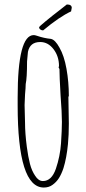

<svg xmlns="http://www.w3.org/2000/svg" viewBox="-20 -820 386 859"><path d="M59 -349V-384Q59 -663 131 -663Q136 -663 145 -660Q177 -649 208 -646Q227 -642 246 -607Q267 -571 277.5 -512Q288 -453 288 -391L286 -386Q286 -353 287 -327L288 -267Q288 -216 284 -175Q278 -113 264 -68Q255 -41 243.5 -23Q232 -5 215 7Q199 19 176 19Q59 19 59 -349ZM230 -65Q249 -121 253 -179Q257 -239 257 -275Q257 -315 251 -393Q246 -480 246 -511L242 -519L244 -524Q244 -568 219.5 -600Q195 -632 160 -632Q114 -632 105 -588Q103 -573 101 -545Q101 -471 95 -444Q95 -429 92 -397L90 -350Q90 -328 91 -311L92 -271Q92 -224 100 -163Q106 -118 114 -87Q122 -56 137 -34Q152 -10 172 -10Q211 -10 230 -65ZM155 -698Q155 -701 183 -724L215 -750L242 -771Q276 -797 279 -800Q301 -800 301 -785L298 -769Q246 -745 173 -684Q166 -684 160.5 -688Q155 -692 155 -698Z"/></svg>

Font: Amatic SC
Style: Regular
Weight: 400
Designer: Multiple Designers
Foundry: Vernon Adams
Version: Version 2.505